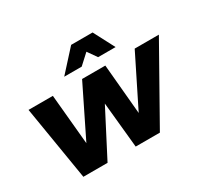

<svg xmlns="http://www.w3.org/2000/svg" viewBox="-151 -990 1305 1217"><g transform="rotate(-30 501.5 -381.5)"><path d="M1003 -541 698 0H521L488 -334L315 0H138L49 -541H227L261 -175L441 -541H611L644 -175L826 -541ZM726 -610H598L551 -677L478 -610H350L489 -763H646Z"/></g></svg>

Font: Gontserrat
Style: Bold Italic
Weight: 700
Italic angle: -11.3°
Designer: Julieta Ulanovsky
Foundry: Julieta Ulanovsky
Version: Version 6.001